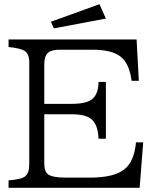

<svg xmlns="http://www.w3.org/2000/svg" viewBox="-20 -899 760 919"><path d="M21 -710H633.8L644.5 -512.2H609.9Q599.6 -592.8 559.6 -626Q517.6 -661.1 422.9 -661.1H268.6Q227.5 -661.1 210.9 -647.5Q191.9 -630.9 191.9 -591.3V-401.9H322.8Q396 -401.9 423.3 -426.3Q450.7 -450.7 451.7 -506.8H486.8V-234.9H451.7Q449.2 -301.8 418 -328.1Q390.6 -352.1 322.8 -352.1H191.9V-118.7Q191.9 -76.7 210.9 -64Q232.9 -48.8 294.9 -48.8H409.7Q525.4 -48.8 575.2 -88.4Q622.6 -125.5 630.9 -217.8H665.5L648.4 0H21V-35.6Q83.5 -40.5 100.6 -55.2Q120.1 -71.3 120.1 -110.8V-599.1Q120.1 -641.1 98.1 -655.3Q76.2 -668.9 21 -673.8ZM456.1 -878.9 486.8 -810.1 237.8 -763.2 223.6 -794.9Z"/></svg>

Font: BIZ UDPMincho
Style: Regular
Weight: 400
Designer: TypeBank Co., Ltd.
Foundry: Morisawa Inc.
Version: Version 1.06